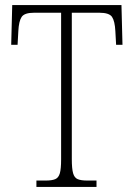

<svg xmlns="http://www.w3.org/2000/svg" viewBox="-20 -734 526 754"><path d="M123 0V-25H160Q184 -25 197 -30.5Q210 -36 215 -53.5Q220 -71 220 -108V-684H114Q76 -684 65 -667.5Q54 -651 52 -612L49 -558H24L28 -714H457L461 -558H436L433 -612Q431 -651 420 -667.5Q409 -684 370 -684H262V-109Q262 -72 267 -54Q272 -36 285 -30.5Q298 -25 322 -25H359V0Z"/></svg>

Font: Noto Serif Lao Condensed ExtraLight
Style: Regular
Weight: 200
Width: 3
Designer: Monotype Design Team
Foundry: Monotype Imaging Inc.
Version: Version 2.003; ttfautohint (v1.8.4.7-5d5b)